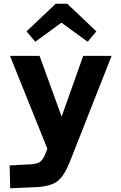

<svg xmlns="http://www.w3.org/2000/svg" viewBox="-20 -778 654 1034"><path d="M581 -477 357 91Q326 170 289.5 198Q253 226 172 230L35 236L32 113L123 108Q172 107 190.5 97Q209 87 222 56L235 23L34 -477H193L312 -150L428 -477ZM170 -553 123 -609 280 -758H342L499 -609L452 -553L311 -656Z"/></svg>

Font: Intel One Mono
Style: Bold
Weight: 700
Monospace: yes
Designer: Fred Shallcrass
Foundry: Frere-Jones Type LLC
Version: Version 1.400;hotconv 1.1.0;makeotfexe 2.6.0;FJTRelease1.4